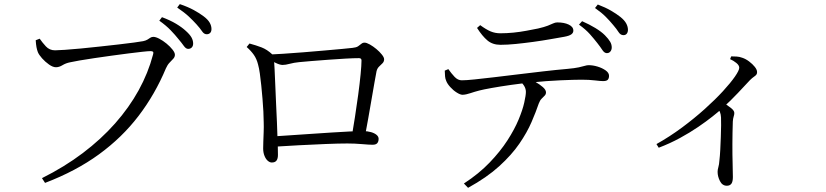

<svg xmlns="http://www.w3.org/2000/svg" viewBox="-20 -832 3960 920"><path d="M834.9 -645Q819.5 -664.5 797.9 -686.9Q776.4 -709.4 743.3 -732.9L756.1 -749.7Q795.3 -735.1 823.7 -718.1Q852.2 -701 870.8 -683.6Q889.8 -666.6 897.7 -652.3Q905.5 -638 905.5 -623.2Q905.5 -611.8 899.1 -604.8Q892.6 -597.8 881.5 -597.8Q870.8 -597.8 860.7 -612.1Q850.6 -626.5 834.9 -645ZM921.7 -715.2Q904.9 -733.8 884.5 -752.9Q864 -772.1 829.1 -795.8L841.6 -812.3Q880.3 -799.2 908.4 -783.9Q936.5 -768.5 955.4 -754.1Q975.9 -738.8 984.6 -723.6Q993.3 -708.5 993.3 -692.9Q993.3 -681.2 987.3 -674.6Q981.2 -667.9 970.3 -667.9Q957.5 -667.9 948.2 -682.1Q938.8 -696.2 921.7 -715.2ZM243.7 -590.9Q258 -590.9 290.8 -593.2Q323.6 -595.4 367.6 -599.6Q411.6 -603.8 458.5 -609Q505.3 -614.2 548.3 -619Q591.3 -623.8 622.8 -628.2Q654.4 -632.6 666 -634.8Q679.1 -637.6 686.7 -642.4Q694.2 -647.2 700.5 -651.3Q706.7 -655.4 714.8 -655.4Q726.3 -655.4 743.6 -646.3Q760.8 -637.2 777.9 -623.2Q794.9 -609.2 806.5 -594.5Q818.1 -579.9 818.1 -569.6Q818.1 -559.1 810.3 -550.6Q802.5 -542 792.5 -531.8Q782.6 -521.6 775.1 -504.8Q723 -380.1 643.9 -276.5Q564.8 -172.9 454.2 -92.4Q343.7 -12 195.8 44.4L181.1 21.6Q289 -32.2 376.7 -98.5Q464.3 -164.7 531.6 -240.7Q598.8 -316.7 644.5 -399.6Q690.1 -482.4 713.2 -570.1Q716.6 -582 712.6 -584.5Q708.7 -587 700.7 -587Q690.2 -587 661.9 -583.9Q633.6 -580.8 594.9 -575.9Q556.2 -570.9 513.8 -565.1Q471.4 -559.3 431.7 -553.4Q391.9 -547.5 361.2 -542.2Q330.5 -536.8 316.5 -533.6Q295.7 -529.6 279.5 -519.7Q263.3 -509.8 248.2 -509.8Q233.3 -509.8 214.9 -522.8Q196.5 -535.8 181.4 -552.7Q166.4 -569.7 161.4 -582.2Q157.2 -593.3 154.8 -606Q152.4 -618.7 151.1 -639.2L170.2 -646.6Q182.5 -628.6 199.9 -609.7Q217.3 -590.9 243.7 -590.9Z M1727.8 -173.8 1665.2 -175.3Q1672.4 -217.3 1680.8 -271Q1689.2 -324.7 1696.4 -378.3Q1703.6 -431.9 1707.9 -476Q1712.2 -520 1712.2 -542.5Q1712.2 -553.4 1700.1 -553.4Q1676 -553.4 1636.5 -551.2Q1597.1 -549 1553 -545.7Q1508.9 -542.4 1471.4 -539.4Q1433.9 -536.4 1413.1 -534.2Q1388.5 -531.8 1368.3 -526.3Q1348.2 -520.8 1334 -520.8Q1320.9 -520.8 1300.4 -530.9Q1279.9 -540.9 1268.3 -549.3V-570.6Q1292.8 -571.8 1337.1 -574.4Q1381.4 -577 1433.1 -581.4Q1484.7 -585.8 1534 -589.9Q1583.3 -594 1619.9 -597.6Q1656.6 -601.2 1669.2 -602.6Q1686.9 -604.3 1695.8 -610.2Q1704.8 -616.2 1711.4 -622Q1718 -627.7 1726.8 -627.7Q1736.3 -627.7 1752.1 -618.9Q1767.8 -610.1 1783.3 -597.2Q1798.8 -584.3 1809.7 -570.6Q1820.6 -557 1820.6 -548Q1820.6 -536.8 1812.9 -529Q1805.3 -521.2 1796.5 -513Q1787.8 -504.7 1784.3 -491Q1780.7 -472.7 1774.4 -437Q1768.1 -401.3 1760.4 -356.2Q1752.7 -311.1 1744.3 -263.7Q1736 -216.3 1727.8 -173.8ZM1175.5 -623.5Q1207.2 -614.9 1233.4 -604.9Q1259.6 -594.8 1284.5 -571.6Q1290.1 -566.4 1291.1 -561.4Q1292 -556.5 1293 -545.9Q1294 -532.3 1295.7 -500.4Q1297.3 -468.5 1299 -426.1Q1300.7 -383.7 1302.8 -337.2Q1304.9 -290.7 1307 -246Q1309 -201.2 1309.8 -166.4Q1310.6 -143.9 1311.2 -127.4Q1311.8 -111 1311.8 -89.7Q1311.8 -71.8 1304.9 -62.5Q1297.9 -53.3 1282.3 -53.3Q1272.5 -53.3 1262.9 -61.7Q1253.3 -70.1 1247.2 -85.6Q1241 -101.1 1241 -121.1Q1241 -131.4 1241.7 -152.8Q1242.4 -174.2 1243.4 -199.3Q1244.4 -224.5 1243.6 -246Q1243.6 -268.7 1242 -297.9Q1240.4 -327.1 1237.8 -359Q1235.2 -390.9 1232 -421.9Q1228.8 -452.9 1225.1 -479.5Q1221.4 -506 1216.4 -523.5Q1209.8 -549.7 1196.6 -568.8Q1183.4 -587.8 1162 -606.8ZM1281.1 -128.3 1280.9 -177.8Q1318.3 -180 1366.8 -183.5Q1415.3 -186.9 1467.4 -190.3Q1519.6 -193.7 1568.7 -197Q1617.8 -200.4 1657.4 -202.1Q1696.9 -203.8 1719.9 -203.8Q1740.9 -203.8 1757.7 -198.9Q1774.5 -194.1 1784.3 -185.8Q1794.2 -177.5 1794.2 -166.8Q1794.2 -153.8 1787.8 -146.1Q1781.4 -138.4 1765.3 -138.4Q1748.9 -138.4 1714.1 -141.5Q1679.4 -144.5 1644.4 -144.5Q1602.4 -144.5 1541.3 -142Q1480.2 -139.5 1412.2 -136Q1344.3 -132.5 1281.1 -128.3Z M2842.2 -625.6Q2826.8 -645.4 2806.8 -668.1Q2786.7 -690.7 2754.3 -714L2769.2 -730.5Q2804.8 -714.8 2833 -697.6Q2861.2 -680.4 2878.4 -663.2Q2895.8 -645.6 2903.9 -631.6Q2911.9 -617.7 2911.2 -602.3Q2910.4 -591.2 2903.6 -583.9Q2896.8 -576.7 2886.4 -577.5Q2875.5 -578.3 2866.3 -592.4Q2857.2 -606.5 2842.2 -625.6ZM2918.6 -711.7Q2902.2 -731.7 2882.6 -751.4Q2863.1 -771.2 2831.1 -793.6L2844.4 -810.4Q2881.4 -796.3 2907.8 -780.9Q2934.1 -765.6 2952.5 -751Q2972.1 -735.3 2980.5 -719.9Q2988.9 -704.5 2988.9 -689.1Q2988.9 -677.3 2982.8 -670.1Q2976.7 -662.9 2965.4 -663.7Q2952.5 -664.5 2943.6 -678.7Q2934.7 -692.9 2918.6 -711.7ZM2111.2 -493.6 2128.3 -500.8Q2142.4 -480.6 2158.1 -463.9Q2173.8 -447.2 2192.5 -447.2Q2213.3 -447.2 2253.7 -451.4Q2294.1 -455.6 2347.5 -461.9Q2401 -468.2 2461.3 -475.6Q2521.6 -482.9 2582.5 -490Q2643.4 -497.1 2698.5 -501.9Q2733.9 -505.1 2753.1 -509.3Q2772.3 -513.5 2782.4 -516.6Q2792.5 -519.7 2800.3 -519.7Q2820.9 -519.7 2843.3 -513Q2865.8 -506.2 2882 -494.7Q2898.3 -483.2 2898.3 -468.7Q2898.3 -456.6 2892.4 -450Q2886.5 -443.4 2869.8 -443.4Q2857.9 -443.4 2830.8 -446.7Q2803.6 -450.1 2766.9 -450.1Q2731.2 -450.1 2665.3 -447.2Q2599.4 -444.4 2525.2 -436.8Q2479.4 -432.3 2428.2 -425.1Q2377 -417.8 2335.8 -410.4Q2294.6 -403 2276.5 -398.2Q2253.7 -392.3 2233.7 -385.5Q2213.8 -378.6 2196.7 -377.8Q2185.6 -377.8 2168.8 -388.4Q2151.9 -398.9 2137.6 -414.8Q2123.2 -430.6 2118 -444.7Q2113.6 -454.4 2112.6 -466.1Q2111.6 -477.8 2111.2 -493.6ZM2222.8 68 2202.9 47.3Q2275.2 0.1 2326.2 -53.2Q2377.3 -106.4 2411.5 -159.5Q2445.7 -212.6 2465 -259.2Q2484.4 -305.9 2492.1 -340.8Q2499.9 -375.8 2499.9 -391.7Q2499.9 -406.7 2491.5 -420.5Q2483.1 -434.2 2462.6 -452.2L2506 -460.8Q2523.9 -451.8 2544.7 -440Q2565.6 -428.1 2580.9 -414.9Q2596.2 -401.6 2596.2 -389.4Q2596.2 -380.1 2589.8 -373.7Q2583.3 -367.2 2575.2 -359Q2567 -350.8 2561.5 -335.8Q2548.2 -296.5 2526.9 -247.1Q2505.7 -197.6 2468.7 -143.7Q2431.8 -89.8 2372.3 -35.7Q2312.7 18.5 2222.8 68ZM2683.9 -655.8Q2655.5 -650.9 2616.5 -644Q2577.5 -637.1 2534.9 -631.3Q2492.4 -625.5 2451.9 -621.4Q2411.5 -617.3 2378.1 -617.3Q2340.3 -617.3 2315.5 -638.3Q2290.6 -659.3 2265.8 -698.2L2280.9 -711.5Q2309.7 -690.4 2331.2 -681.4Q2352.7 -672.5 2377.7 -672.5Q2408.2 -672.5 2440.3 -675.7Q2472.4 -679 2502.7 -684.7Q2533 -690.4 2558.1 -695.4Q2588.2 -702.4 2604.5 -708.8Q2620.7 -715.2 2630.7 -719.9Q2640.7 -724.6 2650.4 -724.6Q2683.4 -724.6 2705.3 -714.1Q2727.3 -703.6 2727.3 -685.2Q2727.3 -674.5 2717.6 -667.4Q2707.9 -660.2 2683.9 -655.8Z M3478.4 -548.6 3483.6 -561.9Q3496.9 -561.6 3509.8 -561Q3522.7 -560.4 3536.8 -555.2Q3553.3 -549.8 3569.6 -537.5Q3585.9 -525.2 3596.8 -511.6Q3607.7 -497.9 3607.7 -486.4Q3607.7 -477.9 3603.5 -473.3Q3599.4 -468.7 3591.8 -463.6Q3584.2 -458.5 3573.2 -447.7Q3548.9 -421.9 3515.9 -386.5Q3482.9 -351.2 3438.3 -310.8Q3422.9 -296.8 3393.7 -273.6Q3364.6 -250.4 3325.4 -223.7Q3286.2 -196.9 3238.3 -170.8Q3190.3 -144.6 3136.4 -124.1L3125.5 -141.6Q3188.9 -177.1 3248.1 -221Q3307.2 -264.9 3357.1 -309.8Q3407 -354.6 3444.1 -395Q3481.1 -435.4 3501.7 -465.2Q3522.2 -495 3522.2 -507.3Q3522.2 -519.1 3508.4 -530.3Q3494.6 -541.6 3478.4 -548.6ZM3412.5 -320.6 3440.4 -345Q3462.8 -329.5 3480.7 -316Q3498.6 -302.6 3498.6 -290.7Q3498.6 -282.6 3495.5 -273.6Q3492.4 -264.5 3491.4 -249.5Q3489.6 -195.4 3489.4 -142.4Q3489.2 -89.5 3490.5 -47.5Q3491.7 -5.5 3491.7 16.3Q3491.7 38.3 3484.6 48.2Q3477.5 58 3462.7 58Q3441.1 58 3429.8 35.7Q3418.5 13.5 3418.5 -8.5Q3418.5 -18.7 3422.2 -31.4Q3425.9 -44 3427.1 -62.8Q3429.7 -84.6 3431.3 -114.4Q3432.9 -144.3 3433.9 -175.2Q3434.9 -206 3435.3 -231.1Q3435.7 -256.2 3434.9 -269.2Q3434.1 -284.7 3429.7 -295.4Q3425.3 -306.2 3412.5 -320.6Z"/></svg>

Font: Noto Serif SC
Style: Regular
Weight: 200
Designer: Ryoko NISHIZUKA 西塚涼子 (kana & ideographs); Frank Grießhammer (Latin, Greek & Cyrillic); Wenlong ZHANG 张文龙 (bopomofo); San
Foundry: Adobe
Version: Version 2.001;hotconv 1.1.0;makeotfexe 2.6.0